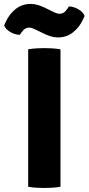

<svg xmlns="http://www.w3.org/2000/svg" viewBox="-62 -928 440 954"><path d="M78 -683Q97.5 -686.5 120.5 -687.8Q143.5 -689 158.5 -689Q174.5 -689 196.5 -687.8Q218.5 -686.5 238.5 -683V0Q218.5 3.5 196.5 4.8Q174.5 6 158.5 6Q143.5 6 120.5 4.8Q97.5 3.5 78 0ZM112.5 -782Q105.5 -785.5 97.5 -788.2Q89.5 -791 81.5 -791Q73 -791 63.5 -785.8Q54 -780.5 45 -767L36.5 -755Q14.5 -755 -9.2 -768Q-33 -781 -41.5 -801.5L-33 -820.5Q-15 -859 16.5 -883.8Q48 -908.5 91 -908.5Q109 -908.5 126.2 -903.2Q143.5 -898 158 -891L204 -868.5Q211 -865 219.2 -862.2Q227.5 -859.5 235.5 -859.5Q244 -859.5 253.5 -864.8Q263 -870 272 -883.5L280.5 -896Q303 -895.5 326.5 -882.5Q350 -869.5 358.5 -849L350 -830.5Q332 -791.5 300.2 -766.8Q268.5 -742 226 -742Q208 -742 190.2 -747.5Q172.5 -753 159 -759.5Z"/></svg>

Font: Signika SC
Style: Bold
Weight: 700
Designer: Anna Giedryś
Foundry: Anna Giedryś
Version: Version 2.000; ttfautohint (v1.8.3) -l 8 -r 50 -G 200 -x 9 -